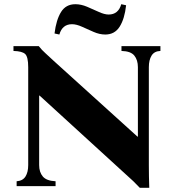

<svg xmlns="http://www.w3.org/2000/svg" viewBox="-20 -884 828 912"><path d="M644 8Q629 -8 613 -23.5Q597 -39 562 -70L168 -430H166V-100Q166 -66 183.5 -45.5Q201 -25 244 -23V0H59V-23Q88 -25 101 -45.5Q114 -66 114 -100V-565Q114 -614 99.5 -627.5Q85 -641 44 -642V-665H164Q179 -646 196 -631Q213 -616 235 -595L633 -235H635V-565Q635 -599 618 -620Q601 -641 557 -642V-665H742V-642Q713 -641 700 -620Q687 -599 687 -565V-100Q687 -72 687.5 -46.5Q688 -21 689 8ZM322 -769Q276 -769 262 -720L239 -725Q247 -790 270 -827Q293 -864 338 -864Q365 -864 393.5 -852Q422 -840 449 -827.5Q476 -815 496 -815Q542 -815 556 -864L579 -859Q572 -795 548.5 -757.5Q525 -720 480 -720Q453 -720 424.5 -732.5Q396 -745 369.5 -757Q343 -769 322 -769Z"/></svg>

Font: Bona Nova SC
Style: Bold
Weight: 700
Designer: Mateusz Machalski
Foundry: Capitalics
Version: Version 4.001; ttfautohint (v1.8.4.7-5d5b)